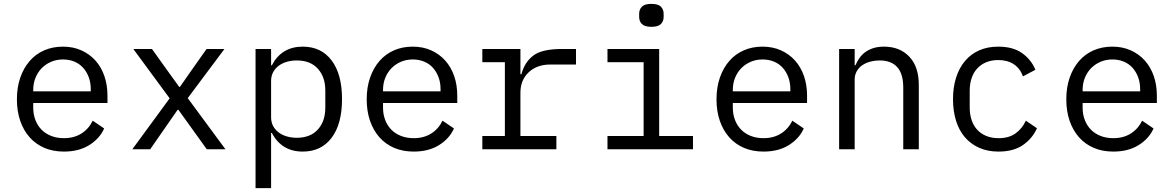

<svg xmlns="http://www.w3.org/2000/svg" viewBox="-20 -768 6040 988"><path d="M309 12Q253 12 208.5 -7Q164 -26 132.5 -61.5Q101 -97 84 -146.5Q67 -196 67 -257Q67 -319 84.5 -369Q102 -419 133 -454.5Q164 -490 207.5 -509Q251 -528 304 -528Q356 -528 398.5 -509Q441 -490 471 -456.5Q501 -423 517 -377Q533 -331 533 -276V-238H151V-214Q151 -180 162 -151Q173 -122 193.5 -101Q214 -80 243.5 -68.5Q273 -57 309 -57Q361 -57 399 -81Q437 -105 457 -147L516 -107Q493 -55 439.5 -21.5Q386 12 309 12ZM304 -462Q271 -462 243 -450Q215 -438 194.5 -417Q174 -396 162.5 -367.5Q151 -339 151 -305V-298H447V-309Q447 -343 436.5 -371Q426 -399 407.5 -419.5Q389 -440 362.5 -451Q336 -462 304 -462Z M661 0 853 -262 666 -516H762L840 -407L902 -321H906L966 -407L1043 -516H1135L946 -263L1140 0H1044L957 -121L898 -203H894L837 -121L753 0Z M1295 -516H1375V-432H1379Q1429 -528 1538 -528Q1633 -528 1686.5 -457Q1740 -386 1740 -258Q1740 -130 1686.5 -59Q1633 12 1538 12Q1429 12 1379 -84H1375V200H1295ZM1507 -59Q1577 -59 1615.5 -101.5Q1654 -144 1654 -214V-302Q1654 -372 1615.5 -414.5Q1577 -457 1507 -457Q1480 -457 1456 -450Q1432 -443 1414 -429.5Q1396 -416 1385.5 -396.5Q1375 -377 1375 -351V-165Q1375 -139 1385.5 -119.5Q1396 -100 1414 -86.5Q1432 -73 1456 -66Q1480 -59 1507 -59Z M2109 12Q2053 12 2008.5 -7Q1964 -26 1932.5 -61.5Q1901 -97 1884 -146.5Q1867 -196 1867 -257Q1867 -319 1884.5 -369Q1902 -419 1933 -454.5Q1964 -490 2007.5 -509Q2051 -528 2104 -528Q2156 -528 2198.5 -509Q2241 -490 2271 -456.5Q2301 -423 2317 -377Q2333 -331 2333 -276V-238H1951V-214Q1951 -180 1962 -151Q1973 -122 1993.5 -101Q2014 -80 2043.5 -68.5Q2073 -57 2109 -57Q2161 -57 2199 -81Q2237 -105 2257 -147L2316 -107Q2293 -55 2239.5 -21.5Q2186 12 2109 12ZM2104 -462Q2071 -462 2043 -450Q2015 -438 1994.5 -417Q1974 -396 1962.5 -367.5Q1951 -339 1951 -305V-298H2247V-309Q2247 -343 2236.5 -371Q2226 -399 2207.5 -419.5Q2189 -440 2162.5 -451Q2136 -462 2104 -462Z M2462 -68H2578V-448H2462V-516H2658V-386H2663Q2679 -447 2723.5 -481.5Q2768 -516 2872 -516H2944V-436H2812Q2743 -436 2700.5 -396Q2658 -356 2658 -291V-68H2843V0H2462Z M3332 -630Q3297 -630 3283 -644.5Q3269 -659 3269 -681V-697Q3269 -719 3283 -733.5Q3297 -748 3332 -748Q3367 -748 3381 -733.5Q3395 -719 3395 -697V-681Q3395 -659 3381 -644.5Q3367 -630 3332 -630ZM3106 -68H3292V-448H3106V-516H3372V-68H3546V0H3106Z M3909 12Q3853 12 3808.5 -7Q3764 -26 3732.5 -61.5Q3701 -97 3684 -146.5Q3667 -196 3667 -257Q3667 -319 3684.5 -369Q3702 -419 3733 -454.5Q3764 -490 3807.5 -509Q3851 -528 3904 -528Q3956 -528 3998.5 -509Q4041 -490 4071 -456.5Q4101 -423 4117 -377Q4133 -331 4133 -276V-238H3751V-214Q3751 -180 3762 -151Q3773 -122 3793.5 -101Q3814 -80 3843.5 -68.5Q3873 -57 3909 -57Q3961 -57 3999 -81Q4037 -105 4057 -147L4116 -107Q4093 -55 4039.5 -21.5Q3986 12 3909 12ZM3904 -462Q3871 -462 3843 -450Q3815 -438 3794.5 -417Q3774 -396 3762.5 -367.5Q3751 -339 3751 -305V-298H4047V-309Q4047 -343 4036.5 -371Q4026 -399 4007.5 -419.5Q3989 -440 3962.5 -451Q3936 -462 3904 -462Z M4298 0V-516H4378V-432H4382Q4390 -451 4402 -468.5Q4414 -486 4431.5 -499Q4449 -512 4473 -520Q4497 -528 4529 -528Q4610 -528 4659 -476.5Q4708 -425 4708 -331V0H4628V-317Q4628 -388 4597 -422.5Q4566 -457 4506 -457Q4482 -457 4459 -451Q4436 -445 4418 -433Q4400 -421 4389 -402Q4378 -383 4378 -358V0Z M5118 12Q5062 12 5018.5 -7.5Q4975 -27 4945 -62Q4915 -97 4899.5 -147Q4884 -197 4884 -258Q4884 -319 4900 -369Q4916 -419 4946 -454.5Q4976 -490 5019 -509Q5062 -528 5117 -528Q5192 -528 5239 -495Q5286 -462 5308 -409L5244 -375Q5230 -415 5197.5 -437Q5165 -459 5117 -459Q5082 -459 5054.5 -447.5Q5027 -436 5008 -415Q4989 -394 4979.5 -365Q4970 -336 4970 -302V-214Q4970 -180 4979.5 -151Q4989 -122 5008 -101Q5027 -80 5055 -68.5Q5083 -57 5119 -57Q5171 -57 5205 -81Q5239 -105 5259 -147L5316 -108Q5293 -56 5244.5 -22Q5196 12 5118 12Z M5709 12Q5653 12 5608.5 -7Q5564 -26 5532.5 -61.5Q5501 -97 5484 -146.5Q5467 -196 5467 -257Q5467 -319 5484.5 -369Q5502 -419 5533 -454.5Q5564 -490 5607.5 -509Q5651 -528 5704 -528Q5756 -528 5798.5 -509Q5841 -490 5871 -456.5Q5901 -423 5917 -377Q5933 -331 5933 -276V-238H5551V-214Q5551 -180 5562 -151Q5573 -122 5593.5 -101Q5614 -80 5643.5 -68.5Q5673 -57 5709 -57Q5761 -57 5799 -81Q5837 -105 5857 -147L5916 -107Q5893 -55 5839.5 -21.5Q5786 12 5709 12ZM5704 -462Q5671 -462 5643 -450Q5615 -438 5594.5 -417Q5574 -396 5562.5 -367.5Q5551 -339 5551 -305V-298H5847V-309Q5847 -343 5836.5 -371Q5826 -399 5807.5 -419.5Q5789 -440 5762.5 -451Q5736 -462 5704 -462Z"/></svg>

Font: PlemolJP35 Console
Style: Regular
Weight: 400
Version: v2.0.3; ttfautohint (v1.8.4.7-5d5b-dirty) -l 6 -r 45 -G 200 